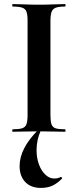

<svg xmlns="http://www.w3.org/2000/svg" viewBox="-20 -645 382 940"><path d="M227 -81Q227 -52 232 -37Q237 -22 252 -17Q267 -12 298 -12Q301 -12 301 -6Q301 0 298 0Q271.7 0 240 -1Q208.3 -2 170 -2Q133.6 -2 101 -1Q68.5 0 42 0Q40 0 40 -6Q40 -12 42.4 -12Q72.8 -12 88.4 -17Q104 -22 109.5 -37Q115 -52 115 -81V-544Q115 -573 109.7 -587.5Q104.5 -602 88.6 -607.5Q72.8 -613 42 -613Q40 -613 40 -619Q40 -625 42 -625Q68.5 -625 101 -623.5Q133.6 -622 170 -622Q208.3 -622 240.6 -623.5Q272.8 -625 298 -625Q301 -625 301 -619Q301 -613 298 -613Q267.7 -613 252.5 -607Q237.4 -601 232.2 -586Q227 -571 227 -542ZM180 275Q131 275 103.5 246Q76 217 76 168Q76 124 99.5 79Q123 34 170 -12L180 -7Q169 18 164 41.5Q159 65 159 91Q159 128 170.5 159.5Q182 191 202 210Q222 229 245 229Q255 229 263 227Q271 225 276 222Q279 220 282.5 224Q286 228 283 230Q259 254 235.5 264.5Q212 275 180 275Z"/></svg>

Font: Cormorant Light
Style: Regular
Weight: 300
Designer: Christian Thalmann (Catharsis Fonts)
Foundry: Catharsis Fonts
Version: Version 4.000